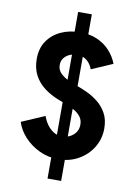

<svg xmlns="http://www.w3.org/2000/svg" viewBox="-103 -904 767 1092"><g transform="rotate(10 281.0 -357.5)"><path d="M291 5.4Q232.4 5.4 181.6 -18.6Q130.9 -42.5 94.7 -81.8Q58.6 -121.1 44.4 -167L177.7 -224.6Q186 -200.2 201.4 -177.7Q216.8 -155.3 239.3 -140.6Q261.7 -126 289.6 -126Q311.5 -126 332.8 -135.7Q354 -145.5 367.7 -164.6Q381.3 -183.6 381.3 -210Q381.3 -236.8 366.9 -255.6Q352.5 -274.4 329.6 -287.6Q306.6 -300.8 281.2 -310.5Q255.9 -320.3 233.9 -328.6Q188.5 -346.2 151.6 -373.8Q114.7 -401.4 93.3 -441.4Q71.8 -481.4 71.8 -536.1Q71.8 -596.7 100.8 -639.4Q129.9 -682.1 179.2 -704.8Q228.5 -727.5 290.5 -727.5Q345.2 -727.5 388.2 -708.7Q431.2 -689.9 461.2 -657.2Q491.2 -624.5 506.8 -583.5L384.3 -530.3Q377 -550.8 364.5 -565.9Q352.1 -581.1 334.5 -589.6Q316.9 -598.1 294.9 -598.1Q271.5 -598.1 251.5 -589.4Q231.4 -580.6 219 -564.2Q206.5 -547.9 206.5 -524.9Q206.5 -494.1 229 -473.9Q251.5 -453.6 283.2 -440.4Q314.9 -427.2 342.3 -417.5Q360.4 -410.6 389.6 -397Q418.9 -383.3 448.7 -359.6Q478.5 -335.9 498.8 -299.8Q519 -263.7 519 -211.9Q519 -152.3 489 -102.8Q459 -53.2 407.2 -23.9Q355.5 5.4 291 5.4ZM250.5 124V-22.9L259.8 -113.3V-335.4L265.1 -385.3V-619.1L257.3 -687V-839.4H336.4V-686.5L327.6 -618.7V-385.3L322.3 -335.4V-113.3L329.1 -21.5V124Z"/></g></svg>

Font: Reddit Mono ExtraBold
Style: Regular
Weight: 800
Monospace: yes
Designer: Stephen Hutchings
Foundry: Reddit
Version: Version 1.014